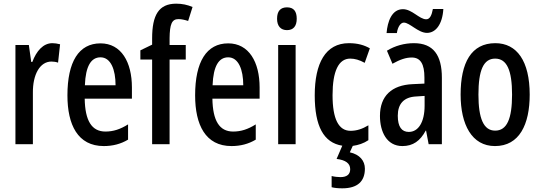

<svg xmlns="http://www.w3.org/2000/svg" viewBox="-20 -785 2943 1045"><path d="M265 -550C215 -550 178 -507 156 -448H150L137 -540H64V0H159V-280C158 -379 197 -450 260 -450C272 -450 286 -448 296 -444L307 -544C291 -548 278 -550 265 -550Z M527 -549C409 -549 347 -449 347 -266C347 -106 403 10 545 10C593 10 637 -1 677 -25V-108C634 -81 596 -69 554 -69C479 -69 443 -128 441 -248H698V-309C698 -447 640 -549 527 -549ZM527 -473C583 -473 609 -406 609 -321H442C446 -426 476 -473 527 -473Z M991 -461V-540H903V-577C904 -653 915 -681 951 -681C968 -681 985 -677 1004 -671L1028 -747C999 -759 972 -765 939 -765C844 -765 808 -703 808 -576V-542L744 -511V-461H808V0H903V-461Z M1222 -549C1104 -549 1042 -449 1042 -266C1042 -106 1098 10 1240 10C1288 10 1332 -1 1372 -25V-108C1329 -81 1291 -69 1249 -69C1174 -69 1138 -128 1136 -248H1393V-309C1393 -447 1335 -549 1222 -549ZM1222 -473C1278 -473 1304 -406 1304 -321H1137C1141 -426 1171 -473 1222 -473Z M1542 -745C1506 -745 1488 -724 1488 -683C1488 -643 1508 -621 1542 -621C1577 -621 1595 -643 1595 -683C1595 -723 1579 -745 1542 -745ZM1589 -540H1494V0H1589Z M1966 133C1966 90 1938 56 1884 44L1900 9C1930 5 1960 -5 1985 -22V-103C1952 -83 1921 -73 1888 -73C1823 -73 1790 -137 1790 -267C1790 -398 1823 -466 1886 -466C1911 -466 1936 -459 1965 -443L1993 -522C1963 -539 1928 -550 1879 -550C1751 -550 1693 -440 1693 -266C1693 -99 1741 -8 1843 8L1812 80C1861 86 1886 104 1886 136C1886 163 1869 179 1833 179C1819 179 1800 177 1785 173V234C1801 238 1819 240 1843 240C1926 240 1966 202 1966 133Z M2084 -605H2140C2145 -640 2161 -662 2178 -662C2210 -662 2256 -606 2304 -606C2351 -606 2388 -652 2393 -736H2336C2330 -703 2320 -680 2300 -680C2262 -680 2223 -735 2173 -735C2112 -735 2089 -667 2084 -605ZM2233 -550C2181 -550 2130 -536 2086 -509L2116 -438C2157 -461 2189 -472 2221 -472C2269 -472 2290 -436 2290 -363V-330L2226 -327C2112 -322 2048 -263 2048 -154C2048 -68 2085 10 2170 10C2228 10 2267 -18 2297 -74H2299L2313 0H2385V-362C2385 -484 2339 -550 2233 -550ZM2246 -260 2291 -263V-210C2291 -120 2257 -67 2205 -67C2167 -67 2145 -94 2145 -155C2145 -220 2178 -257 2246 -260Z M2863 -270C2863 -453 2793 -550 2676 -550C2545 -550 2487 -444 2487 -270C2487 -107 2548 10 2674 10C2807 10 2863 -108 2863 -270ZM2584 -270C2584 -402 2611 -466 2675 -466C2739 -466 2767 -402 2767 -270C2767 -138 2739 -74 2675 -74C2612 -74 2584 -140 2584 -270Z"/></svg>

Font: Noto Sans Sinhala UI ExtraCondensed Medium
Style: Regular
Weight: 500
Width: 2
Designer: Jelle Bosma - Monotype Design Team
Foundry: Monotype Imaging Inc.
Version: Version 2.006